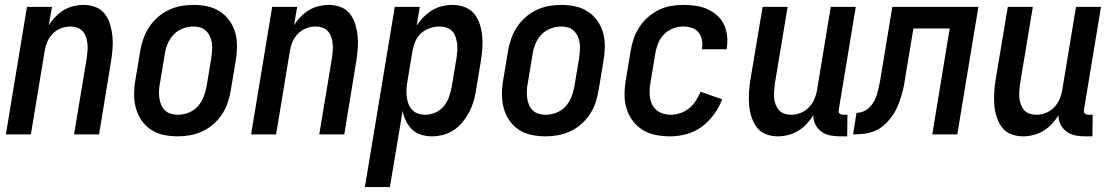

<svg xmlns="http://www.w3.org/2000/svg" viewBox="-20 -548 4540 783"><path d="M4 0 90 -520H192L179 -445Q190 -463 206 -479.5Q222 -496 240.5 -507Q259 -518 280 -523Q301 -528 321 -528Q347 -528 370 -519Q393 -510 407.5 -491Q422 -472 429 -448.5Q436 -425 438.5 -400.5Q441 -376 439 -350Q437 -324 433 -299L384 0H282L334 -313Q336 -327 337 -342Q338 -357 336.5 -371Q335 -385 330.5 -398Q326 -411 317 -421Q308 -431 294.5 -435.5Q281 -440 267 -440Q248 -440 228.5 -432.5Q209 -425 194.5 -410Q180 -395 172.5 -376.5Q165 -358 162 -339L106 0Z M705 8Q675 8 647 2Q619 -4 596 -19Q573 -34 557.5 -56.5Q542 -79 534.5 -106Q527 -133 527 -162.5Q527 -192 532 -221L552 -341Q556 -366 565 -391Q574 -416 588.5 -438Q603 -460 623.5 -478Q644 -496 668.5 -507.5Q693 -519 718 -523.5Q743 -528 768 -528Q798 -528 826 -522Q854 -516 877 -501Q900 -486 916 -463.5Q932 -441 939.5 -414Q947 -387 946.5 -357.5Q946 -328 941 -299L921 -179Q917 -154 908.5 -129Q900 -104 885.5 -82Q871 -60 850.5 -42Q830 -24 805.5 -12.5Q781 -1 755.5 3.5Q730 8 705 8ZM706 -80Q727 -80 749 -88.5Q771 -97 786 -113.5Q801 -130 809.5 -151Q818 -172 822 -193L842 -313Q844 -328 845 -343Q846 -358 844 -372.5Q842 -387 836 -400Q830 -413 820 -422.5Q810 -432 796.5 -436Q783 -440 768 -440Q747 -440 725 -431.5Q703 -423 687.5 -406.5Q672 -390 663.5 -369Q655 -348 652 -327L632 -207Q629 -192 628.5 -177Q628 -162 630 -147.5Q632 -133 637.5 -120Q643 -107 653 -97.5Q663 -88 677 -84Q691 -80 706 -80Z M1004 0 1090 -520H1192L1179 -445Q1190 -463 1206 -479.5Q1222 -496 1240.5 -507Q1259 -518 1280 -523Q1301 -528 1321 -528Q1347 -528 1370 -519Q1393 -510 1407.5 -491Q1422 -472 1429 -448.5Q1436 -425 1438.5 -400.5Q1441 -376 1439 -350Q1437 -324 1433 -299L1384 0H1282L1334 -313Q1336 -327 1337 -342Q1338 -357 1336.5 -371Q1335 -385 1330.5 -398Q1326 -411 1317 -421Q1308 -431 1294.5 -435.5Q1281 -440 1267 -440Q1248 -440 1228.5 -432.5Q1209 -425 1194.5 -410Q1180 -395 1172.5 -376.5Q1165 -358 1162 -339L1106 0Z M1468 215 1590 -520H1692L1679 -443Q1691 -462 1707.5 -478.5Q1724 -495 1743 -506.5Q1762 -518 1783.5 -523Q1805 -528 1826 -528Q1852 -528 1875.5 -519Q1899 -510 1914 -491.5Q1929 -473 1936.5 -449.5Q1944 -426 1946.5 -401Q1949 -376 1947 -350Q1945 -324 1941 -299L1921 -179Q1918 -156 1911 -133.5Q1904 -111 1893 -90Q1882 -69 1866.5 -50Q1851 -31 1830.5 -17.5Q1810 -4 1787 2Q1764 8 1742 8Q1719 8 1697.5 1.5Q1676 -5 1660.5 -20Q1645 -35 1635.5 -54.5Q1626 -74 1622 -96L1570 215ZM1715 -80Q1735 -80 1755.5 -89Q1776 -98 1790 -115Q1804 -132 1811 -152.5Q1818 -173 1822 -193L1842 -313Q1844 -328 1845 -342.5Q1846 -357 1844 -371Q1842 -385 1837.5 -398.5Q1833 -412 1823.5 -421.5Q1814 -431 1800.5 -435.5Q1787 -440 1772 -440Q1753 -440 1732.5 -433Q1712 -426 1696.5 -411.5Q1681 -397 1673 -377.5Q1665 -358 1662 -339L1642 -219Q1639 -203 1638 -187Q1637 -171 1638.5 -156Q1640 -141 1645 -126.5Q1650 -112 1660 -101Q1670 -90 1684.5 -85Q1699 -80 1715 -80Z M2205 8Q2175 8 2147 2Q2119 -4 2096 -19Q2073 -34 2057.5 -56.5Q2042 -79 2034.5 -106Q2027 -133 2027 -162.5Q2027 -192 2032 -221L2052 -341Q2056 -366 2065 -391Q2074 -416 2088.5 -438Q2103 -460 2123.5 -478Q2144 -496 2168.5 -507.5Q2193 -519 2218 -523.5Q2243 -528 2268 -528Q2298 -528 2326 -522Q2354 -516 2377 -501Q2400 -486 2416 -463.5Q2432 -441 2439.5 -414Q2447 -387 2446.5 -357.5Q2446 -328 2441 -299L2421 -179Q2417 -154 2408.5 -129Q2400 -104 2385.5 -82Q2371 -60 2350.5 -42Q2330 -24 2305.5 -12.5Q2281 -1 2255.5 3.5Q2230 8 2205 8ZM2206 -80Q2227 -80 2249 -88.5Q2271 -97 2286 -113.5Q2301 -130 2309.5 -151Q2318 -172 2322 -193L2342 -313Q2344 -328 2345 -343Q2346 -358 2344 -372.5Q2342 -387 2336 -400Q2330 -413 2320 -422.5Q2310 -432 2296.5 -436Q2283 -440 2268 -440Q2247 -440 2225 -431.5Q2203 -423 2187.5 -406.5Q2172 -390 2163.5 -369Q2155 -348 2152 -327L2132 -207Q2129 -192 2128.5 -177Q2128 -162 2130 -147.5Q2132 -133 2137.5 -120Q2143 -107 2153 -97.5Q2163 -88 2177 -84Q2191 -80 2206 -80Z M2714 8Q2684 8 2655 2.5Q2626 -3 2602 -17.5Q2578 -32 2561 -54.5Q2544 -77 2535.5 -104Q2527 -131 2527 -161Q2527 -191 2532 -221L2552 -341Q2556 -366 2564.5 -390.5Q2573 -415 2587.5 -437.5Q2602 -460 2622.5 -478Q2643 -496 2666.5 -507.5Q2690 -519 2715 -523.5Q2740 -528 2765 -528Q2791 -528 2816 -524.5Q2841 -521 2863 -511.5Q2885 -502 2903 -486.5Q2921 -471 2931.5 -449.5Q2942 -428 2945 -403Q2948 -378 2944 -353L2943 -347H2842L2843 -350Q2846 -368 2842.5 -385.5Q2839 -403 2828.5 -416Q2818 -429 2801 -434.5Q2784 -440 2766 -440Q2745 -440 2723.5 -431.5Q2702 -423 2686.5 -406.5Q2671 -390 2663 -369Q2655 -348 2652 -327L2632 -207Q2628 -184 2629.5 -161Q2631 -138 2641 -119Q2651 -100 2671 -90Q2691 -80 2715 -80Q2734 -80 2754 -86.5Q2774 -93 2790.5 -106.5Q2807 -120 2818 -137.5Q2829 -155 2837 -174L2925 -143Q2913 -111 2892 -82Q2871 -53 2843 -32Q2815 -11 2781 -1.5Q2747 8 2714 8Z M3152 8Q3126 8 3103 -1Q3080 -10 3066 -29Q3052 -48 3044.5 -71.5Q3037 -95 3035 -119.5Q3033 -144 3034.5 -170Q3036 -196 3040 -221L3090 -520H3192L3140 -207Q3138 -193 3137 -178Q3136 -163 3137 -149Q3138 -135 3143 -122Q3148 -109 3156.5 -99Q3165 -89 3179 -84.5Q3193 -80 3207 -80Q3226 -80 3245 -87.5Q3264 -95 3278.5 -110Q3293 -125 3301 -143.5Q3309 -162 3312 -181L3368 -520H3470L3401 -103Q3400 -98 3400 -93.5Q3400 -89 3403 -86Q3406 -83 3410.5 -81.5Q3415 -80 3419 -80H3436L3435 8H3404Q3384 8 3364.5 4Q3345 0 3329.5 -11.5Q3314 -23 3305 -40.5Q3296 -58 3297 -78Q3285 -59 3269.5 -42.5Q3254 -26 3235 -14.5Q3216 -3 3194.5 2.5Q3173 8 3152 8Z M3459 0 3473 -88Q3488 -88 3502 -94Q3516 -100 3527 -111.5Q3538 -123 3545.5 -136.5Q3553 -150 3557 -164.5Q3561 -179 3564 -193.5Q3567 -208 3570 -223L3619 -520H3970L3884 0H3782L3853 -432H3705L3674 -246Q3671 -224 3667 -202.5Q3663 -181 3656.5 -159Q3650 -137 3641 -115.5Q3632 -94 3618.5 -75Q3605 -56 3587 -39.5Q3569 -23 3547.5 -14Q3526 -5 3503.5 -2.5Q3481 0 3459 0Z M4152 8Q4126 8 4103 -1Q4080 -10 4066 -29Q4052 -48 4044.5 -71.5Q4037 -95 4035 -119.5Q4033 -144 4034.5 -170Q4036 -196 4040 -221L4090 -520H4192L4140 -207Q4138 -193 4137 -178Q4136 -163 4137 -149Q4138 -135 4143 -122Q4148 -109 4156.5 -99Q4165 -89 4179 -84.5Q4193 -80 4207 -80Q4226 -80 4245 -87.5Q4264 -95 4278.5 -110Q4293 -125 4301 -143.5Q4309 -162 4312 -181L4368 -520H4470L4401 -103Q4400 -98 4400 -93.5Q4400 -89 4403 -86Q4406 -83 4410.5 -81.5Q4415 -80 4419 -80H4436L4435 8H4404Q4384 8 4364.5 4Q4345 0 4329.5 -11.5Q4314 -23 4305 -40.5Q4296 -58 4297 -78Q4285 -59 4269.5 -42.5Q4254 -26 4235 -14.5Q4216 -3 4194.5 2.5Q4173 8 4152 8Z"/></svg>

Font: Iosevka Curly Semibold
Style: Italic
Weight: 600
Italic angle: -9°
Monospace: yes
Designer: Belleve Invis
Foundry: Belleve Invis
Version: Version 22.1.2; ttfautohint (v1.8.4)